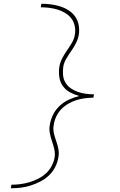

<svg xmlns="http://www.w3.org/2000/svg" viewBox="-20 -853 640 1026"><path d="M38 153 41 134Q65 134 88.5 131Q112 128 136 121Q160 114 183 102.5Q206 91 225 74Q244 57 256 34Q268 11 272 -13Q275 -35 270 -56.5Q265 -78 258 -98Q251 -118 246.5 -140Q242 -162 246 -184Q250 -212 263 -239Q276 -266 298.5 -287Q321 -308 348 -320.5Q375 -333 403 -340Q378 -347 354.5 -359.5Q331 -372 316 -393Q301 -414 297 -441Q293 -468 297 -496Q301 -519 312 -540.5Q323 -562 337 -582Q351 -602 363.5 -623Q376 -644 380 -667Q384 -691 379.5 -713.5Q375 -736 362 -753.5Q349 -771 329.5 -783Q310 -795 289 -801.5Q268 -808 244.5 -811Q221 -814 198 -814L201 -833Q227 -833 253 -829.5Q279 -826 302.5 -818.5Q326 -811 347 -797.5Q368 -784 382 -764Q396 -744 400.5 -718.5Q405 -693 401 -667Q397 -644 386 -622.5Q375 -601 361 -581Q347 -561 334.5 -540Q322 -519 318 -496Q315 -474 317 -451.5Q319 -429 330 -411Q341 -393 358.5 -381Q376 -369 396 -362Q416 -355 438 -352Q460 -349 482 -349V-348L479 -331Q457 -331 434 -328Q411 -325 388.5 -318Q366 -311 344.5 -298.5Q323 -286 306.5 -268.5Q290 -251 280 -229Q270 -207 267 -184Q263 -162 268 -140.5Q273 -119 280.5 -98.5Q288 -78 292 -56.5Q296 -35 292 -13Q288 14 275 39.5Q262 65 241.5 84.5Q221 104 195.5 117Q170 130 143.5 138.5Q117 147 90.5 150Q64 153 38 153Z"/></svg>

Font: Iosevka Curly ThExObl
Style: Regular
Weight: 100
Width: 7
Italic angle: -9°
Monospace: yes
Designer: Belleve Invis
Foundry: Belleve Invis
Version: Version 11.1.0; ttfautohint (v1.8.3)